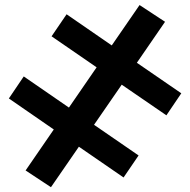

<svg xmlns="http://www.w3.org/2000/svg" viewBox="-20 -752 772 780"><path d="M434 -567.5 547 -731.5 650.5 -663.5 536 -497 716.5 -373 656 -283.5 474.5 -408 362 -245 543 -120.5 482 -31 300.5 -156 187 8.5 84 -59.5 198.5 -226 16 -352 76.5 -441.5 260 -315 372.5 -478.5 189.5 -604.5 250.5 -694Z"/></svg>

Font: Lato
Style: Bold
Weight: 700
Designer: Lukasz Dziedzic
Foundry: tyPoland Lukasz Dziedzic
Version: Version 2.007; 2014-02-27